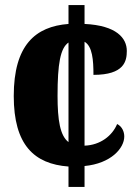

<svg xmlns="http://www.w3.org/2000/svg" viewBox="-20 -734 537 754"><path d="M249 -80V0H312V-82C416 -92 468 -152 468 -198C468 -216 460 -237 440 -247C421 -201 374 -164 312 -162V-570C343 -552 347 -498 347 -440C468 -440 478 -494 478 -534C478 -584 438 -634 312 -640V-714H249V-640C119 -630 34 -557 34 -357C34 -165 114 -90 249 -80ZM249 -567V-176C216 -201 206 -262 206 -358C206 -484 217 -545 249 -567Z"/></svg>

Font: Noto Serif Georgian Condensed Black
Style: Regular
Weight: 900
Width: 3
Designer: Monotype Design Team, Akaki Razmadze
Foundry: Google LLC
Version: Version 2.003